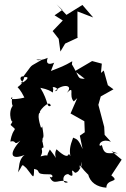

<svg xmlns="http://www.w3.org/2000/svg" viewBox="-20 -828 584 890"><path d="M231 -538C245 -544 184 -510 201 -560C157 -539 125 -556 174 -551C106 -510 141 -541 84 -468C130 -480 98 -449 76 -441C121 -490 49 -478 86 -447C50 -403 56 -451 93 -376C81 -371 10 -361 37 -378C25 -312 70 -324 57 -350C8 -333 33 -245 40 -268L29 -249C67 -215 40 -247 28 -172C60 -180 40 -149 74 -176C16 -111 33 -85 94 -110C64 -87 71 -52 63 -29C89 -63 76 -73 102 -49C135 -9 137 10 138 -45C176 -38 135 -19 205 -20C231 -23 226 3 210 -9C230 39 254 -4 295 16C269 31 264 -20 296 -21C339 10 294 -63 328 -27C353 -29 370 -86 344 -99C376 -67 343 -31 350 -62C409 14 430 1 388 -22C397 18 430 39 473 42C473 -2 541 20 496 -15L544 -88L497 -127L526 -117C485 -123 464 -102 452 -156C431 -138 439 -192 494 -171L465 -203L463 -240L436 -342L447 -381L506 -414L480 -433L461 -501L448 -490L452 -533L407 -545L327 -498L373 -463C336 -462 351 -469 309 -537C295 -526 313 -503 315 -544C275 -521 262 -517 216 -499ZM338 -373 307 -302 371 -266 373 -215 350 -199 363 -137C341 -188 334 -182 319 -190C303 -149 302 -130 306 -104C290 -137 313 -70 242 -136C222 -101 264 -67 211 -135C179 -78 229 -121 168 -103C186 -134 162 -138 182 -145C175 -193 175 -152 178 -189C189 -188 170 -262 177 -240L170 -236C168 -243 146 -306 170 -308C146 -298 212 -375 215 -337C194 -329 207 -356 167 -421C239 -407 221 -383 227 -416C212 -437 271 -413 234 -405C266 -440 324 -437 290 -398C330 -435 296 -384 322 -358ZM269 -782 233 -757 271 -733 224 -684 252 -648 260 -589 282 -626 340 -653 339 -659V-775L412 -747L362 -805L288 -759L242 -808Z"/></svg>

Font: Asimov Aggro
Style: Condensed
Weight: 500
Designer: Google
Version: Version 2.000980; 2014